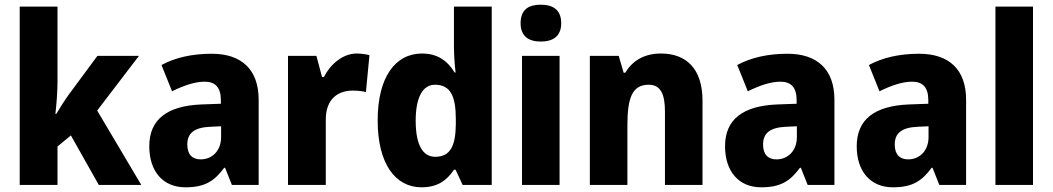

<svg xmlns="http://www.w3.org/2000/svg" viewBox="-20 -788 4485 818"><path d="M225 -441V-760H64V0H225V-164L282 -211L401 0H582L394 -317L572 -550H395L273 -385C257 -363 234 -327 220 -303H216C221 -346 225 -398 225 -441Z M882 -559C797 -559 725 -542 668 -511L713 -399C763 -424 811 -440 852 -440C896 -440 921 -417 921 -361V-346L838 -343C693 -337 616 -280 616 -165C616 -57 675 10 770 10C852 10 893 -16 935 -73H939L968 0H1082V-363C1082 -492 1009 -559 882 -559ZM877 -248 922 -250V-204C922 -146 884 -109 835 -109C800 -109 778 -129 778 -172C778 -220 806 -245 877 -248Z M1500 -560C1439 -560 1387 -513 1360 -460H1352L1328 -550H1207V0H1368V-276C1367 -370 1424 -402 1482 -402C1509 -402 1526 -399 1539 -396L1554 -553C1539 -557 1518 -560 1500 -560Z M1776 10C1845 10 1884 -20 1914 -65H1921L1951 0H2075V-760H1914V-591C1914 -557 1917 -512 1921 -479H1917C1887 -528 1845 -560 1778 -560C1664 -560 1589 -459 1589 -275C1589 -92 1663 10 1776 10ZM1834 -120C1782 -120 1751 -169 1751 -274C1751 -375 1782 -427 1833 -427C1900 -427 1922 -377 1922 -280V-258C1921 -164 1897 -120 1834 -120Z M2284 -768C2233 -768 2198 -748 2198 -689C2198 -632 2234 -611 2284 -611C2334 -611 2371 -632 2371 -689C2371 -747 2335 -768 2284 -768ZM2364 -550H2204V0H2364Z M2796 -560C2727 -560 2675 -531 2644 -478H2637L2616 -550H2493V0H2653V-253C2653 -371 2673 -427 2744 -427C2794 -427 2813 -388 2813 -313V0H2973V-359C2973 -495 2904 -560 2796 -560Z M3335 -559C3250 -559 3178 -542 3121 -511L3166 -399C3216 -424 3264 -440 3305 -440C3349 -440 3374 -417 3374 -361V-346L3291 -343C3146 -337 3069 -280 3069 -165C3069 -57 3128 10 3223 10C3305 10 3346 -16 3388 -73H3392L3421 0H3535V-363C3535 -492 3462 -559 3335 -559ZM3330 -248 3375 -250V-204C3375 -146 3337 -109 3288 -109C3253 -109 3231 -129 3231 -172C3231 -220 3259 -245 3330 -248Z M3896 -559C3811 -559 3739 -542 3682 -511L3727 -399C3777 -424 3825 -440 3866 -440C3910 -440 3935 -417 3935 -361V-346L3852 -343C3707 -337 3630 -280 3630 -165C3630 -57 3689 10 3784 10C3866 10 3907 -16 3949 -73H3953L3982 0H4096V-363C4096 -492 4023 -559 3896 -559ZM3891 -248 3936 -250V-204C3936 -146 3898 -109 3849 -109C3814 -109 3792 -129 3792 -172C3792 -220 3820 -245 3891 -248Z M4381 0V-760H4221V0Z"/></svg>

Font: Noto Sans Myanmar UI SemiCondensed ExtraBold
Style: Regular
Weight: 800
Width: 4
Designer: Monotype Design Team
Foundry: Monotype Imaging Inc.
Version: Version 2.103